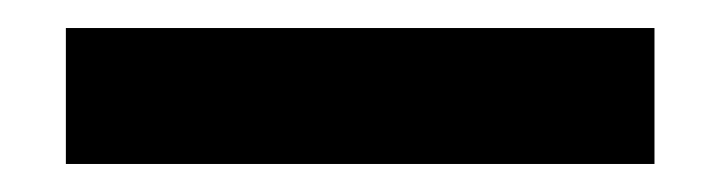

<svg xmlns="http://www.w3.org/2000/svg" viewBox="-20 -20 513 137"><path d="M27 97H447V0H27Z"/></svg>

Font: Unageo
Style: Medium
Weight: 500
Designer: Richard Sepsi
Foundry: Richard Sepsi
Version: Version 2.000